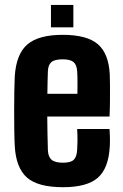

<svg xmlns="http://www.w3.org/2000/svg" viewBox="-20 -751 500 780"><path d="M236.5 9.5Q133.5 9.5 89.2 -30Q45 -69.5 40 -157Q38.5 -183.5 38 -222.5Q37.5 -261.5 37.5 -303.5Q37.5 -345.5 38.2 -382.5Q39 -419.5 40 -441.5Q46 -532 91.5 -570.8Q137 -609.5 235 -609.5Q333.5 -609.5 377.8 -571.2Q422 -533 426 -447Q426.5 -435 426.8 -406.2Q427 -377.5 426.8 -342.5Q426.5 -307.5 425 -277.5H172Q172 -245 172.8 -211.8Q173.5 -178.5 174.5 -142Q175.5 -114 189.5 -102Q203.5 -90 236 -90Q267.5 -90 279.8 -102Q292 -114 293.5 -143Q294.5 -158 294.8 -178.2Q295 -198.5 293.5 -227H425Q426 -218.5 426.5 -195.8Q427 -173 426 -157Q421.5 -68 377.8 -29.2Q334 9.5 236.5 9.5ZM172.5 -370H294.5Q294.5 -389.5 294.8 -408.5Q295 -427.5 294.5 -441.5Q294 -455.5 293.5 -461Q292 -487.5 278.8 -498.8Q265.5 -510 235 -510Q201.5 -510 188.5 -498.5Q175.5 -487 174.5 -461Q174 -437.5 173.2 -414.8Q172.5 -392 172.5 -370ZM187 -640V-731H278V-640Z"/></svg>

Font: Big Shoulders Text Thin ExtraBold
Style: Regular
Weight: 800
Version: Version 2.002